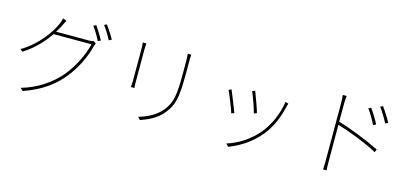

<svg xmlns="http://www.w3.org/2000/svg" viewBox="-69 -1343 4138 1927"><g transform="rotate(15 2000.0 -380.0)"><path d="M751 -781 724 -768C751 -731 788 -670 807 -630L835 -644C813 -688 776 -746 751 -781ZM852 -816 826 -803C855 -766 888 -711 911 -666L939 -680C919 -719 879 -780 852 -816ZM450 -747 412 -760C409 -743 400 -717 395 -706C357 -613 248 -451 78 -352L105 -332C225 -410 305 -501 360 -583H754C729 -475 664 -336 577 -231C482 -117 344 -23 181 23L208 49C395 -16 514 -107 601 -213C688 -319 754 -456 781 -568C783 -575 789 -594 794 -603L764 -620C754 -615 743 -613 720 -613H379C397 -641 411 -668 423 -692C431 -708 441 -730 450 -747Z M1749 -741H1712C1714 -720 1716 -695 1716 -668C1716 -641 1716 -568 1716 -541C1716 -320 1705 -232 1631 -142C1568 -66 1478 -25 1394 -1L1420 26C1493 0 1590 -39 1653 -122C1723 -211 1746 -277 1746 -542C1746 -568 1746 -640 1746 -668C1746 -695 1747 -720 1749 -741ZM1284 -734H1247C1249 -719 1251 -684 1251 -667C1251 -651 1251 -365 1251 -337C1251 -309 1249 -284 1247 -271H1284C1282 -284 1281 -311 1281 -337C1281 -365 1281 -651 1281 -667C1281 -683 1282 -719 1284 -734Z M2462 -558 2433 -547C2450 -510 2499 -377 2508 -334L2537 -346C2526 -387 2477 -520 2462 -558ZM2817 -518 2785 -528C2765 -398 2711 -276 2637 -186C2555 -85 2440 -9 2318 29L2345 56C2451 16 2571 -56 2663 -170C2738 -263 2782 -374 2809 -493C2811 -499 2814 -510 2817 -518ZM2229 -510 2201 -497C2216 -470 2274 -327 2289 -276L2318 -287C2300 -336 2244 -476 2229 -510Z M3631 -695 3604 -682C3633 -643 3674 -573 3694 -531L3722 -545C3698 -594 3653 -664 3631 -695ZM3741 -741 3715 -728C3745 -689 3786 -620 3807 -578L3835 -592C3810 -640 3764 -711 3741 -741ZM3327 -69C3327 -34 3327 4 3324 29H3361C3358 4 3358 -34 3358 -69L3357 -444C3468 -412 3667 -336 3780 -273L3793 -304C3672 -364 3488 -437 3357 -477V-657C3357 -676 3359 -719 3362 -745H3322C3326 -718 3327 -678 3327 -657C3327 -574 3327 -104 3327 -69Z"/></g></svg>

Font: Harano Aji Gothic TW ExtraLight
Style: Regular
Weight: 250
Foundry: Masamichi Hosoda
Version: HaranoAjiGothicTW-ExtraLight version 20230610;ttx 4.39.4